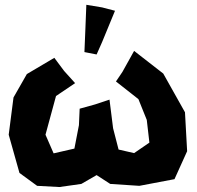

<svg xmlns="http://www.w3.org/2000/svg" viewBox="-20 -752 804 785"><path d="M333 -732.4 329.1 -633.8 325.2 -539.1 375 -529.3 397.5 -580.1 450.2 -708 397.5 -721.7ZM202.1 -515.6 89.8 -449.2 35.2 -353.5 15.6 -201.2 59.6 -44.9 131.8 7.8 222.7 12.7 312.5 0 375 -36.1 430.7 0 549.8 7.8 693.4 -19.5 745.1 -133.8 736.3 -293 647.5 -451.2 528.3 -543.9 480.5 -458 454.1 -418.9 545.9 -346.7 580.1 -261.7 590.8 -168.9 528.3 -126 464.8 -140.6 442.4 -227.5 427.7 -344.7 369.1 -325.2 305.7 -307.6 302.7 -240.2 284.2 -144.5 199.2 -125 166 -201.2 209 -359.4 287.1 -412.1 242.2 -461.9Z"/></svg>

Font: MaokenAssortedSans-TC
Style: Regular
Weight: 500
Version: Version 0.83